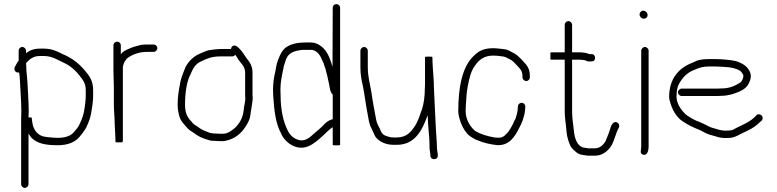

<svg xmlns="http://www.w3.org/2000/svg" viewBox="-20 -709 3787 936"><path d="M71 -462V-414C65 -406 60.3 -398.3 57 -391L52 -382C45.3 -366.5 58 -351.7 73 -356C76.2 -339.8 77.1 -322.7 78 -302C79.9 -256.5 84 -211.1 84 -165C83.3 -151 83 -137.3 83 -124V189C83 198.2 91.8 207 101 207C110.2 207 119 198.2 119 189V-58C123 -51.3 127.3 -45 132 -39C159.5 -8.7 204.4 -1 262 -1C310 -1 344.4 -15.2 367 -41C374.5 -49.7 395.5 -75.8 400 -87C413.7 -114.4 424.2 -143.2 428 -181L431 -200L433 -220C433.7 -226.7 434 -233.3 434 -240V-270C434 -313.6 417.2 -336.9 396.5 -362C366.4 -398.6 332.2 -425.8 286 -445C258.6 -458.7 233.8 -472 193 -472H173C151.7 -472 133.4 -466.9 119 -458L107 -450V-462C107 -471.5 98.1 -480 88.5 -480C78.8 -480 71 -471.5 71 -462ZM173 -436H193C236 -436 261 -416.3 291 -403C321.3 -390 349.2 -364.9 368.5 -339.5C383.9 -319.3 398 -303.7 398 -270V-240C398 -221.5 394.9 -203.6 393 -186C389.3 -153 379.1 -126.2 367 -102C364.1 -92 346.3 -71.3 340 -65C324.6 -45.8 296.8 -37 262 -37C249.1 -37 227.9 -38.6 217 -40L201 -42C165 -46.5 143.7 -74.6 138 -109L136 -123C135.3 -127 135 -130.7 135 -134C135 -136 129.7 -137 119 -137C119 -145.7 119.3 -155 120 -165C120 -211.9 115.9 -257.8 114 -304C112.8 -332.3 108 -357.6 108 -386C107.3 -391.3 107 -396.3 107 -401C121.8 -418.8 142.1 -436 173 -436Z M533 -488V-365C533 -338.8 535 -309.8 535 -283V-202C535 -171.3 539 -138.3 539 -108C539 -95.2 542 -61.4 542 -51C542 -44 543 -25 543 -18C543 -15.3 548 -14.3 558 -15C572 -14.3 579 -15.3 579 -18V-19H576C578 -20.3 579 -22 579 -24V-383L582 -395C586 -406.9 590.8 -414.4 598 -423C619.7 -441.1 655.9 -456 694 -456H729C738.5 -456 747 -464.9 747 -474.5C747 -484.2 738.5 -492 729 -492H694C684.7 -492 675.7 -491.3 667 -490C649 -484.6 636.3 -483 618.5 -475.5C598.7 -467.2 579.9 -460.4 569 -444V-488C569 -498.1 560.8 -506 551 -506C541.2 -506 533 -498.1 533 -488Z M1168 -172C1163.8 -133.8 1148.3 -108.3 1126 -86C1110.6 -73.4 1091.6 -57 1067 -57H1053C1048.3 -57 1041.7 -57.3 1033 -58C1025 -58 1019.3 -58.3 1016 -59L1004 -61C995.9 -63.7 976.5 -71.8 969.5 -75C954.5 -81.9 944 -92.2 930 -100C921.6 -104.2 915.4 -115.5 908 -122C891.2 -141.6 882 -161.6 882 -199C882 -250.8 889.1 -311.2 909 -347C919.1 -372.3 932 -396.9 957 -408C984.9 -422 1010.8 -434 1053 -434H1112C1118 -434 1123 -436.7 1127 -442C1132.7 -434.3 1135.8 -429.4 1141 -420C1153.5 -401.2 1175 -385.8 1175 -355V-243C1175 -238.3 1175.3 -233.7 1176 -229C1176 -212.1 1168 -185.4 1168 -172ZM1106 -470H1053C1040.7 -470 1020.6 -467.2 1010 -466C992.4 -464.2 983.1 -459.9 967 -453L941 -441C916.4 -427 896.4 -405.7 884 -381C875 -357 865.4 -337.8 859 -309C852.6 -272.6 846 -241.5 846 -199.5C846 -173.7 850.8 -152.5 857 -134C865 -113.9 880.9 -99.7 894 -84C903.8 -73.1 913.2 -68.9 925 -61C942 -46.4 969.4 -33.4 995 -27L1009 -23C1014.3 -22.3 1022 -22 1032 -22C1041.3 -21.3 1048.3 -21 1053 -21H1067C1072.3 -21 1078.3 -22 1085 -24C1123.9 -32.6 1154.4 -57.7 1174 -87C1186.3 -106.1 1198.4 -124.5 1201 -150L1203 -166C1203.7 -168 1204.2 -170.8 1204.5 -174.5C1205.6 -186.8 1212 -215.5 1212 -231C1211.3 -235 1211 -239 1211 -243V-355C1211 -387 1197.6 -405.8 1183 -424C1169.6 -441.9 1161.5 -459.2 1145 -474L1136 -482C1132 -485.3 1127.5 -487 1122.5 -487C1112.8 -487 1107.4 -479.8 1106 -470Z M1638 -103 1602 -89V-6C1602 0.2 1638 1.6 1638 -3ZM1602 -248V-128C1578.1 -122 1563.4 -107 1549 -91L1531 -75C1524.3 -69 1517.3 -63 1510 -57C1494.5 -43.1 1472.5 -21.6 1445 -25C1414.9 -28.8 1392.8 -50.2 1382 -74C1359.9 -118.3 1348 -176.9 1348 -243C1347.3 -253 1347 -262.7 1347 -272C1347 -309.6 1354.8 -342 1361 -373C1363.3 -391.2 1370.6 -405.6 1375 -421C1387.7 -452.8 1415.4 -461.6 1455 -466H1502C1530 -459 1542.7 -436.9 1552 -412L1558 -400L1562 -386C1564 -381.3 1565.7 -377 1567 -373C1569.5 -358.2 1575.7 -343.3 1578 -327L1582 -309C1587.7 -289.1 1587.2 -259.8 1602 -248ZM1638 -6V-671C1638 -681.4 1629.7 -689 1619.5 -689C1609.3 -689 1602 -681.3 1602 -671L1601 -383C1587.4 -430.5 1572 -470.1 1533 -492C1516.1 -500.5 1507.8 -502 1488 -502H1471C1431.6 -502 1401.9 -496 1377 -480C1356.5 -466.8 1344.7 -441.3 1336 -418L1330 -400C1326.1 -386.9 1324.8 -374.4 1322 -359C1315.5 -335 1311 -301.9 1311 -272C1311 -262 1311.3 -251.7 1312 -241C1316.8 -168.3 1323.5 -108.2 1350 -59C1367 -16.5 1425.1 29.7 1484.5 3.5C1511.2 -8.2 1534.4 -29.5 1555 -48C1571.2 -62.6 1584.1 -77.8 1602 -89V-3C1602 1.4 1638 0.4 1638 -6Z M1737 -462V-383C1737 -346.4 1741.7 -321 1749 -290C1757.6 -247.1 1762.6 -202.4 1771 -159.5C1776.6 -131.1 1778.6 -106.1 1789 -87C1795.2 -75.8 1802.9 -56.1 1808 -46C1823.1 -20.8 1858.2 -3 1898 -3H1915C1964.7 -3 1995.9 -25.3 2018 -54C2039.8 -80.6 2050.6 -111.1 2065 -147L2067 -103C2070.7 -53.8 2074 -35.5 2074 7C2074 15.7 2074.7 23 2076 29L2078 43V51C2080.9 74.2 2117.1 71 2114 49V41C2112.7 29.7 2110 20.4 2110 7C2110 -0.3 2109.7 -9 2109 -19C2102.7 -100.5 2099.7 -204.4 2095 -289V-303C2093.4 -343.4 2088 -388.9 2088 -427V-430C2088 -432.7 2082 -433.7 2070 -433C2058 -433.7 2052 -432.7 2052 -430V-298C2052 -291.3 2051.7 -284 2051 -276C2051 -240.1 2046.4 -204.3 2037 -176C2028.2 -151.7 2017.6 -117.4 2004 -97C1985.3 -67.6 1963 -39 1915 -39H1899C1884.7 -39 1880.2 -40.6 1866 -45C1845.6 -51.1 1838.9 -62 1832 -81C1824.1 -98.1 1818.4 -103.7 1814 -124C1806.6 -165.7 1796.7 -213.4 1791 -257C1783.5 -301.8 1773 -333.9 1773 -383V-462C1773 -471.2 1764.2 -480 1755 -480C1745.8 -480 1737 -471.2 1737 -462Z M2563 -332V-338C2563 -376 2548.6 -391 2528 -413C2509.9 -432.5 2497.5 -445.5 2473 -456C2461 -462.8 2450.8 -468.8 2432 -470C2415.6 -471.3 2400.5 -474 2385 -474C2338.6 -474 2313.9 -460.9 2290 -437C2231.7 -383.2 2214 -278.1 2214 -167C2214 -157 2215.7 -146.3 2219 -135C2226.2 -104.2 2240.5 -77 2258 -57C2267.8 -46 2282.7 -37.4 2296 -30L2316 -22C2340.3 -12.3 2368.4 -5.8 2399 -2C2463.5 4.4 2491.6 -46.2 2512 -87L2521 -105C2523.7 -110.3 2526 -116 2528 -122C2532.6 -138 2540 -157.7 2540 -179L2541 -189C2541 -198.5 2533.2 -208 2523.5 -208C2513.9 -208 2505 -200.5 2505 -191L2504 -180C2504 -169.7 2500.5 -154.4 2498 -147L2494 -133C2492.7 -129 2490.7 -125 2488 -121L2480 -103L2470 -85C2463 -73.3 2456.4 -62.8 2447 -55C2440.4 -46.8 2429.1 -38 2415 -38C2411 -37.3 2407 -37.3 2403 -38C2397.7 -38 2392.3 -38.5 2387 -39.5C2352.9 -45.9 2321.3 -55.2 2296 -71C2272.7 -90.4 2250 -125.7 2250 -168C2250 -176.7 2250.3 -185.7 2251 -195C2253.2 -226 2254.3 -258.4 2260 -287C2267.3 -325.9 2276.1 -364.9 2297 -391C2315.6 -417.6 2339.7 -438 2385 -438C2391 -438 2397.7 -437.7 2405 -437C2415.6 -435.1 2433.9 -434.6 2443 -431C2456 -423.6 2472.2 -418.8 2483 -408C2487 -404 2493.3 -397.3 2502 -388C2516.1 -372.7 2527 -363.1 2527 -338V-332C2527 -322.5 2535.9 -314 2545.5 -314C2555.2 -314 2563 -322.5 2563 -332Z M2733 -588V-454H2666C2663.3 -454 2662.3 -448 2663 -436C2662.3 -424 2663.3 -418 2666 -418H2733V-167C2733 -137.8 2737.7 -112.6 2740 -87L2742 -65C2743.9 -41.8 2752.7 -15.7 2761 3C2767.2 15.4 2785.9 30.7 2797 39C2811.9 46.5 2828.4 47.7 2847 50H2881C2916 50 2940.7 28.4 2956 8C2974.9 -18.5 2980.3 -57.8 2997 -87C3001.9 -96.8 2996.4 -107.8 2989.5 -111.5C2968.4 -122.8 2957 -92.4 2954 -79C2948.2 -58.7 2939.7 -40.9 2933 -23C2924.5 -5.9 2905.8 14 2881 14H2848C2840.4 12.5 2830 11.1 2822 10C2792.8 0.3 2781.9 -33.5 2778 -69C2774.7 -101.8 2769 -131.2 2769 -167V-418H2805C2811.9 -418 2830 -416.5 2835 -414C2844.9 -408.6 2853.7 -408.4 2865 -410C2888.6 -410 2885.3 -447.9 2862 -445H2856C2854.7 -445 2853 -445.3 2851 -446C2841 -451 2820.7 -454 2805 -454H2769V-588C2769 -597.5 2760.1 -606 2750.5 -606C2740.8 -606 2733 -597.5 2733 -588Z M3106 -462V6C3106 22.7 3096.7 39.8 3115 45C3136.2 51.1 3142 23.6 3142 6V-462C3142 -471.2 3133.2 -480 3124 -480C3114.8 -480 3106 -471.2 3106 -462ZM3098 -638.5C3098 -627.5 3107.8 -618 3119 -618C3129.3 -618 3137 -625.3 3137 -635.5C3137 -646.8 3126.7 -657 3115.5 -657C3105.6 -657 3098 -648.4 3098 -638.5Z M3303 -241H3476C3484 -241 3492.3 -241.3 3501 -242C3516.5 -242 3534.1 -246.1 3547 -249L3565 -255C3588.8 -262.9 3612.2 -274.4 3625.5 -294C3634.4 -307.1 3644.9 -332.4 3638 -353C3626.3 -385.2 3601.1 -400 3568 -411C3544.6 -416.9 3498.5 -421 3466 -421H3438C3416.5 -421 3393.1 -419.2 3377 -413L3355 -403C3289.7 -377.9 3242 -326.4 3242 -236C3242 -228.7 3244 -219 3248 -207C3260.4 -167.4 3279.9 -134.3 3312 -115C3339.1 -96.9 3363 -86.6 3396 -73C3419.4 -60.6 3429.5 -53.9 3456 -48L3473 -43C3486.8 -38.4 3494.6 -37.2 3512 -36C3522 -36 3531.3 -36.3 3540 -37C3557.5 -38.3 3574.5 -47.1 3587 -54L3626 -73C3648.4 -83.2 3668.7 -97.7 3685 -114L3693 -121C3696.3 -124.3 3698 -128.5 3698 -133.5C3698 -143.4 3689.4 -152 3679.5 -152C3674.5 -152 3670.3 -150.3 3667 -147L3660 -139C3651.6 -130.6 3639.1 -121.2 3628 -115L3610 -105L3571 -86C3561.8 -80.9 3551.1 -73 3537 -73C3529.7 -72.3 3522.3 -72 3515 -72C3499.1 -73.2 3494.9 -73.6 3483 -77L3466 -82C3441.5 -88.1 3434.6 -93.2 3411 -105C3391.4 -114.8 3381.6 -116.7 3365 -125C3348.2 -134.4 3331.6 -142.4 3318 -156C3301 -173 3278 -204 3278 -237C3278 -273.1 3284.1 -293.8 3300 -316C3317.7 -342.5 3338.2 -358.8 3369 -370C3389 -379.1 3407.4 -385 3438 -385H3466C3480.3 -385 3526.6 -382.2 3538 -380.5C3558.2 -377.5 3591.3 -368.7 3598 -352C3602.7 -347.3 3605.5 -341 3603 -331C3600.3 -318.6 3593.3 -308.1 3583 -303C3560.2 -289.3 3534.2 -278 3499 -278C3491 -277.3 3483.3 -277 3476 -277H3303C3293.8 -277 3285 -268.2 3285 -259C3285 -249.8 3293.8 -241 3303 -241Z"/></svg>

Font: HoneyBee
Style: Lit
Weight: 300
Foundry: Cannot Into Space Fonts
Version: Version 0.89